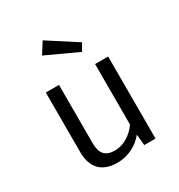

<svg xmlns="http://www.w3.org/2000/svg" viewBox="-140 -655 707 758"><g transform="rotate(-30 213.0 -276.0)"><path d="M130.9 -108.4Q130.9 -72.3 146 -55.7Q161.1 -39.1 193.8 -39.1Q223.6 -39.1 251.2 -56.2Q278.8 -73.2 295.4 -98.6V-374H355V0H303.7L298.8 -50.3Q276.9 -22.5 244.6 -7.3Q212.4 7.8 178.7 7.8Q125.5 7.8 98.1 -20.5Q70.8 -48.8 70.8 -102.1V-374H130.9ZM130.9 -507.8 163.1 -558.6 293.9 -474.1 274.9 -441.4Z"/></g></svg>

Font: Amiri Typewriter
Style: Regular
Weight: 400
Monospace: yes
Designer: Khaled Hosny
Version: Version 1.1